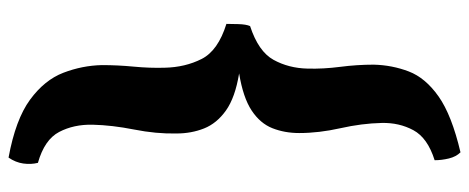

<svg xmlns="http://www.w3.org/2000/svg" viewBox="-336 -454 1071 438"><g transform="rotate(90 199.0 -235.5)"><path d="M340 280Q253 264 208 231Q163 198 146.5 155Q130 112 129 67Q129 31 132.5 -5.5Q136 -42 135 -76Q134 -123 115 -160.5Q96 -198 35 -217Q35 -226 35.5 -244Q36 -262 40 -271Q98 -290 117 -324.5Q136 -359 137 -402Q138 -438 133 -476.5Q128 -515 128 -553Q129 -595 143.5 -633Q158 -671 200.5 -701Q243 -731 328 -751Q338 -741 342 -724.5Q346 -708 346 -692Q295 -676 277.5 -643.5Q260 -611 261 -571Q262 -526 273 -477Q284 -428 284 -383Q284 -350 273 -322Q262 -294 232.5 -274.5Q203 -255 148 -246Q203 -237 232.5 -216Q262 -195 273.5 -166Q285 -137 285 -103Q286 -57 276 -6.5Q266 44 265 88Q264 131 281.5 164.5Q299 198 352 213Q356 229 353.5 246.5Q351 264 340 280Z"/></g></svg>

Font: Vollkorn ExtraBold
Style: Regular
Weight: 800
Designer: Friedrich Althausen
Foundry: Friedrich Althausen
Version: Version 5.000; ttfautohint (v1.8.3)